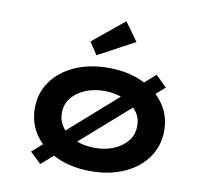

<svg xmlns="http://www.w3.org/2000/svg" viewBox="-87 -893 1080 1007"><g transform="rotate(10 453.0 -389.0)"><path d="M191 19 132 -37 711 -548 770 -490ZM457 10Q356 10 278 -25Q200 -60 156 -122.5Q112 -185 112 -265Q112 -346 156 -408Q200 -470 278 -505Q356 -540 457 -540Q558 -540 635.5 -505Q713 -470 757 -408Q801 -346 801 -265Q801 -185 757 -122.5Q713 -60 635.5 -25Q558 10 457 10ZM457 -114Q513 -114 558.5 -133Q604 -152 631 -186.5Q658 -221 657 -265Q658 -310 631 -344Q604 -378 558.5 -397.5Q513 -417 457 -417Q401 -417 355 -397.5Q309 -378 282.5 -344.5Q256 -311 256 -265Q256 -221 282.5 -186.5Q309 -152 355 -133Q401 -114 457 -114ZM382 -594 339 -660 506 -797 577 -699Z"/></g></svg>

Font: Lexend Tera SemiBold
Style: Regular
Weight: 600
Version: Version 1.007